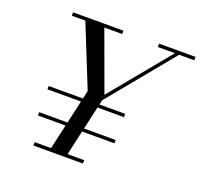

<svg xmlns="http://www.w3.org/2000/svg" viewBox="-129 -894 1083 1038"><g transform="rotate(20 412.5 -375.0)"><path d="M255 0 340 -377 190 -750H300L432 -389L727.5 -748H752L430.5 -357L350 0ZM165 0V-19.5H450V0ZM132.5 -161V-180H572.5V-161ZM132.5 -311.5V-330.5H572.5V-311.5ZM120 -730.5V-750H410V-730.5ZM615 -730.5V-750H825V-730.5Z"/></g></svg>

Font: Bodoni Moda SC
Style: Italic
Weight: 400
Italic angle: -13°
Designer: Owen Earl
Foundry: indestructible type
Version: Version 2.005